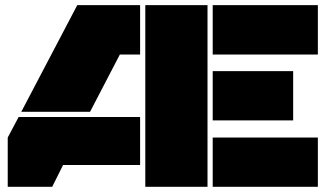

<svg xmlns="http://www.w3.org/2000/svg" viewBox="-20 -720 1255 740"><path d="M62 -289.1 277.8 -700.2H520V-509.8H441.9L327.1 -289.1ZM9.8 0V-189.9L51.8 -269H520V-84H223.1L181.2 0ZM540 0V-700.2H779.8V0ZM799.8 0V-189.9H1205.1V0ZM799.8 -255.9V-445.8H1109.9V-255.9ZM799.8 -509.8V-700.2H1205.1V-509.8Z"/></svg>

Font: Nastup Basic
Style: Regular
Weight: 400
Designer: Maksym Kobuzan
Foundry: Zakznak
Version: Version 1.020;FEAKit 1.0